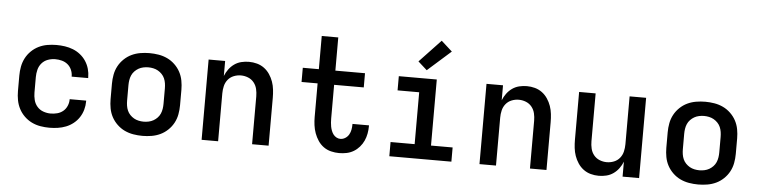

<svg xmlns="http://www.w3.org/2000/svg" viewBox="-47 -1001 4893 1239"><g transform="rotate(5 2400.0 -382.0)"><path d="M297 8Q268 8 238.5 3Q209 -2 182.5 -15Q156 -28 134.5 -49Q113 -70 99.5 -96Q86 -122 80.5 -151Q75 -180 75 -210V-310Q75 -340 80.5 -369Q86 -398 99.5 -424Q113 -450 134.5 -471Q156 -492 182.5 -505Q209 -518 238.5 -523Q268 -528 297 -528Q325 -528 352 -524Q379 -520 404.5 -510Q430 -500 452 -482.5Q474 -465 489 -442Q504 -419 511.5 -392.5Q519 -366 519 -338V-333H412V-336Q412 -357 403 -377.5Q394 -398 377.5 -411.5Q361 -425 340 -430.5Q319 -436 297 -436Q273 -436 249.5 -427.5Q226 -419 210 -400.5Q194 -382 188 -358Q182 -334 182 -310V-210Q182 -186 188 -162Q194 -138 210 -119.5Q226 -101 249.5 -92.5Q273 -84 297 -84Q319 -84 340 -89.5Q361 -95 377.5 -108.5Q394 -122 403 -142.5Q412 -163 412 -184V-187H519V-182Q519 -154 511.5 -127.5Q504 -101 489 -78Q474 -55 452 -37.5Q430 -20 404.5 -10Q379 0 352 4Q325 8 297 8Z M900 8Q870 8 840.5 3Q811 -2 784.5 -14.5Q758 -27 736 -48Q714 -69 700 -95Q686 -121 680.5 -150.5Q675 -180 675 -210V-310Q675 -340 680.5 -369.5Q686 -399 700 -425Q714 -451 736 -472Q758 -493 784.5 -505.5Q811 -518 840.5 -523Q870 -528 900 -528Q930 -528 959.5 -523Q989 -518 1015.5 -505.5Q1042 -493 1064 -472Q1086 -451 1100 -425Q1114 -399 1119.5 -369.5Q1125 -340 1125 -310V-210Q1125 -180 1119.5 -150.5Q1114 -121 1100 -95Q1086 -69 1064 -48Q1042 -27 1015.5 -14.5Q989 -2 959.5 3Q930 8 900 8ZM900 -84Q916 -84 932.5 -87.5Q949 -91 963 -99Q977 -107 988.5 -119Q1000 -131 1006.5 -146Q1013 -161 1015.5 -177.5Q1018 -194 1018 -210V-310Q1018 -326 1015.5 -342.5Q1013 -359 1006.5 -374Q1000 -389 988.5 -401Q977 -413 963 -421Q949 -429 932.5 -432.5Q916 -436 900 -436Q884 -436 867.5 -432.5Q851 -429 837 -421Q823 -413 811.5 -401Q800 -389 793.5 -374Q787 -359 784.5 -342.5Q782 -326 782 -310V-210Q782 -194 784.5 -177.5Q787 -161 793.5 -146Q800 -131 811.5 -119Q823 -107 837 -99Q851 -91 867.5 -87.5Q884 -84 900 -84Z M1283 0V-520H1390V-423Q1399 -446 1414 -466.5Q1429 -487 1449.5 -501.5Q1470 -516 1494.5 -522Q1519 -528 1544 -528Q1571 -528 1596.5 -521Q1622 -514 1643 -498.5Q1664 -483 1679 -460.5Q1694 -438 1702.5 -413.5Q1711 -389 1714 -362.5Q1717 -336 1717 -310V0H1610V-310Q1610 -334 1604.5 -357.5Q1599 -381 1584 -399.5Q1569 -418 1546.5 -427Q1524 -436 1500 -436Q1476 -436 1453.5 -427Q1431 -418 1416 -399.5Q1401 -381 1395.5 -357.5Q1390 -334 1390 -310V0Z M2174 8Q2148 8 2121.5 1.5Q2095 -5 2073.5 -20.5Q2052 -36 2037 -58.5Q2022 -81 2013 -106Q2004 -131 2000.5 -157.5Q1997 -184 1997 -210V-428H1893V-520H1997V-735H2104V-520H2296V-428H2104V-210Q2104 -197 2105 -183.5Q2106 -170 2108.5 -157Q2111 -144 2116 -131Q2121 -118 2129 -107.5Q2137 -97 2149 -90.5Q2161 -84 2174 -84Q2191 -84 2206 -93.5Q2221 -103 2229.5 -118Q2238 -133 2241 -150Q2244 -167 2244 -184V-187H2351V-182Q2351 -158 2346.5 -133.5Q2342 -109 2332 -87Q2322 -65 2305.5 -46Q2289 -27 2268 -14.5Q2247 -2 2223 3Q2199 8 2174 8Z M2499 0V-92H2655V-428H2515V-520H2761V-92H2901V0ZM2691 -574 2633 -626 2771 -772 2842 -708Z M3083 0V-520H3190V-423Q3199 -446 3214 -466.5Q3229 -487 3249.5 -501.5Q3270 -516 3294.5 -522Q3319 -528 3344 -528Q3371 -528 3396.5 -521Q3422 -514 3443 -498.5Q3464 -483 3479 -460.5Q3494 -438 3502.5 -413.5Q3511 -389 3514 -362.5Q3517 -336 3517 -310V0H3410V-310Q3410 -334 3404.5 -357.5Q3399 -381 3384 -399.5Q3369 -418 3346.5 -427Q3324 -436 3300 -436Q3276 -436 3253.5 -427Q3231 -418 3216 -399.5Q3201 -381 3195.5 -357.5Q3190 -334 3190 -310V0Z M3856 8Q3829 8 3803.5 1Q3778 -6 3757 -21.5Q3736 -37 3721 -59.5Q3706 -82 3697.5 -106.5Q3689 -131 3686 -157.5Q3683 -184 3683 -210V-520H3790V-210Q3790 -186 3795.5 -162.5Q3801 -139 3816 -120.5Q3831 -102 3853.5 -93Q3876 -84 3900 -84Q3924 -84 3946.5 -93Q3969 -102 3984 -120.5Q3999 -139 4004.5 -162.5Q4010 -186 4010 -210V-520H4117V0H4010V-97Q4001 -74 3986 -53.5Q3971 -33 3950.5 -18.5Q3930 -4 3905.5 2Q3881 8 3856 8Z M4500 8Q4470 8 4440.5 3Q4411 -2 4384.5 -14.5Q4358 -27 4336 -48Q4314 -69 4300 -95Q4286 -121 4280.5 -150.5Q4275 -180 4275 -210V-310Q4275 -340 4280.5 -369.5Q4286 -399 4300 -425Q4314 -451 4336 -472Q4358 -493 4384.5 -505.5Q4411 -518 4440.5 -523Q4470 -528 4500 -528Q4530 -528 4559.5 -523Q4589 -518 4615.5 -505.5Q4642 -493 4664 -472Q4686 -451 4700 -425Q4714 -399 4719.5 -369.5Q4725 -340 4725 -310V-210Q4725 -180 4719.5 -150.5Q4714 -121 4700 -95Q4686 -69 4664 -48Q4642 -27 4615.5 -14.5Q4589 -2 4559.5 3Q4530 8 4500 8ZM4500 -84Q4516 -84 4532.5 -87.5Q4549 -91 4563 -99Q4577 -107 4588.5 -119Q4600 -131 4606.5 -146Q4613 -161 4615.5 -177.5Q4618 -194 4618 -210V-310Q4618 -326 4615.5 -342.5Q4613 -359 4606.5 -374Q4600 -389 4588.5 -401Q4577 -413 4563 -421Q4549 -429 4532.5 -432.5Q4516 -436 4500 -436Q4484 -436 4467.5 -432.5Q4451 -429 4437 -421Q4423 -413 4411.5 -401Q4400 -389 4393.5 -374Q4387 -359 4384.5 -342.5Q4382 -326 4382 -310V-210Q4382 -194 4384.5 -177.5Q4387 -161 4393.5 -146Q4400 -131 4411.5 -119Q4423 -107 4437 -99Q4451 -91 4467.5 -87.5Q4484 -84 4500 -84Z"/></g></svg>

Font: Iosevka Semibold Extended
Style: Regular
Weight: 600
Width: 7
Monospace: yes
Designer: Belleve Invis
Foundry: Belleve Invis
Version: Version 32.5.0; ttfautohint (v1.8.4)